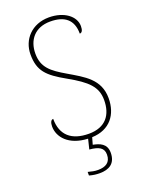

<svg xmlns="http://www.w3.org/2000/svg" viewBox="-172 -805 835 1106"><g transform="rotate(-20 245.0 -252.0)"><path d="M242 220C298 220 341 197 341 130C341 74 299 60 259 52L271 10C382 6 437 -70 437 -169C437 -286 350 -330 259 -384C175 -433 128 -469 128 -554C128 -636 176 -699 271 -699C358 -699 408 -661 408 -575C422 -575 429 -589 429 -614C429 -675 364 -724 272 -724C167 -724 100 -650 100 -559C100 -458 142 -417 249 -357C363 -293 409 -249 409 -168C409 -78 364 -15 261 -15C155 -15 96 -66 96 -166C82 -166 75 -150 75 -126C75 -62 129 5 246 10L231 71C289 76 317 92 317 133C317 181 285 199 239 199C216 199 202 195 178 189V211C202 218 222 220 242 220Z"/></g></svg>

Font: Noto Serif Malayalam Thin
Style: Regular
Weight: 100
Designer: Indian type Foundry, Jelle Bosma, Monotype Design Team
Foundry: Monotype Imaging Inc.
Version: Version 2.104